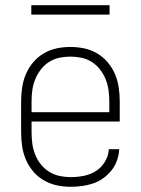

<svg xmlns="http://www.w3.org/2000/svg" viewBox="-20 -708 540 736"><path d="M251 8Q224 8 198 2.5Q172 -3 148.5 -16.5Q125 -30 107.5 -50.5Q90 -71 79.5 -95.5Q69 -120 65 -146.5Q61 -173 61 -200V-320Q61 -347 65 -373.5Q69 -400 79.5 -424.5Q90 -449 107.5 -469.5Q125 -490 148 -503.5Q171 -517 197 -522.5Q223 -528 250 -528Q277 -528 303 -522.5Q329 -517 352 -503.5Q375 -490 392.5 -469.5Q410 -449 420.5 -424.5Q431 -400 435 -373.5Q439 -347 439 -320V-242H101V-200Q101 -178 104 -156.5Q107 -135 115 -115Q123 -95 136.5 -78Q150 -61 168.5 -49.5Q187 -38 208.5 -33.5Q230 -29 251 -29Q276 -29 301.5 -34Q327 -39 348 -52.5Q369 -66 382.5 -88.5Q396 -111 397 -136H437Q436 -114 428.5 -93Q421 -72 407.5 -55Q394 -38 376 -25Q358 -12 337.5 -5Q317 2 295 5Q273 8 251 8ZM399 -278V-320Q399 -342 396 -363Q393 -384 385 -404Q377 -424 363.5 -441.5Q350 -459 332 -470.5Q314 -482 293 -486.5Q272 -491 250 -491Q228 -491 207 -486.5Q186 -482 168 -470.5Q150 -459 136.5 -441.5Q123 -424 115 -404Q107 -384 104 -363Q101 -342 101 -320V-278ZM100 -652V-688H400V-652Z"/></svg>

Font: Zed Sans Extralight
Style: Regular
Weight: 200
Designer: Belleve Invis
Foundry: Belleve Invis
Version: Version 1.0.0; ttfautohint (v1.8.4)